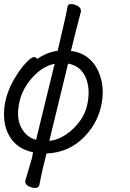

<svg xmlns="http://www.w3.org/2000/svg" viewBox="-42 -734 636 942"><path d="M82 153Q108 66 115 41L120 13Q45 -2 8 -60Q-29 -118 -21 -202.5Q-13 -287 45 -374Q69 -410 91.5 -432Q114 -454 124.5 -454Q135 -454 141 -445Q189 -478 241 -485L270 -610Q284 -670 290 -704Q292 -714 307.5 -714Q323 -714 340 -704Q357 -694 355 -677L354 -673Q346 -643 331 -585L306 -484Q357 -478 393.5 -447.5Q430 -417 448 -365.5Q466 -314 461 -256Q450 -144 373.5 -64.5Q297 15 186 19L174 69Q168 90 162 120Q156 150 151 174Q148 188 130 188Q112 188 96 178.5Q80 169 82 153ZM200 -43Q239 -46 280.5 -73Q322 -100 353.5 -145Q385 -190 391.5 -254.5Q398 -319 372.5 -365.5Q347 -412 292 -422ZM226 -421Q181 -412 142.5 -379Q104 -346 78.5 -300.5Q53 -255 47.5 -197.5Q42 -140 67 -99.5Q92 -59 135 -48Z"/></svg>

Font: LXGW Bright GB
Style: Italic
Weight: 400
Italic angle: -12°
Designer: Christian Thalmann (Catharsis Fonts)
Foundry: LXGW / Christian Thalmann (Catharsis Fonts) / Fontworks Inc.
Version: Version 5.510